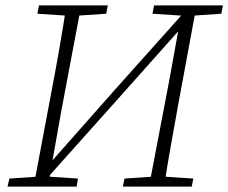

<svg xmlns="http://www.w3.org/2000/svg" viewBox="-20 -694 849 714"><path d="M8 0 15 -30 133 -38H149L270 -30L265 0ZM105 0 173 -362Q188 -440 201.5 -518Q215 -596 227 -674H282L207 -276L158 0ZM119 -643 125 -674H381L375 -643L257 -635H240ZM437 0 443 -30 561 -38H578L699 -30L693 0ZM534 0 610 -398 660 -674H711L644 -312Q630 -234 616 -156Q602 -78 590 0ZM547 -643 553 -674H809L803 -643L686 -635H669ZM144 -19V-75H155L415 -369L677 -662L678 -606H668L406 -312Z"/></svg>

Font: Source Serif 4 18pt Light
Style: Italic
Weight: 300
Italic angle: -12°
Designer: Frank Grießhammer
Foundry: Adobe Systems Incorporated
Version: Version 4.004;hotconv 1.0.116;makeotfexe 2.5.65601